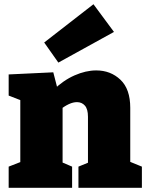

<svg xmlns="http://www.w3.org/2000/svg" viewBox="-20 -888 694 908"><path d="M21 0V-100L98 -130L76 -103V-436L98 -406L21 -436V-536L232 -546L256 -453L231 -461Q279 -508 332.5 -531.5Q386 -555 435 -555Q503 -555 549.5 -511Q596 -467 596 -378V-103L580 -129L651 -100V0H351V-100L417 -127L396 -99V-336Q396 -372 381.5 -388.5Q367 -405 344 -405Q326 -405 305.5 -395.5Q285 -386 264 -369L276 -395V-99L260 -126L321 -100V0ZM256 -592 189 -687 422 -868 519 -737Z"/></svg>

Font: Bitter Thin Black
Style: Regular
Weight: 900
Version: Version 3.020